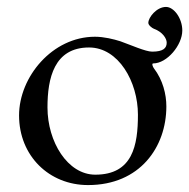

<svg xmlns="http://www.w3.org/2000/svg" viewBox="-20 -520 546 554"><path d="M234 14C384 14 460 -96 460 -213C460 -248 450 -289 424 -323C421 -327 417 -337 422 -337C462 -337 506 -390 506 -432C506 -467 482 -500 459 -500C432 -500 408 -470 408 -454C408 -447 419 -439 424 -437C449 -428 461 -409 461 -397C461 -381 451 -371 419 -371C400 -371 358 -390 327 -401C308 -407 280 -414 254 -414C131 -414 35 -298 35 -187C35 -70 122 14 234 14ZM255 -16C175 -16 117 -111 117 -210C117 -294 136 -383 237 -383C322 -383 378 -284 378 -189C378 -101 363 -16 255 -16Z"/></svg>

Font: EB Garamond
Style: Regular
Weight: 400
Designer: Georg Duffner and Octavio Pardo
Foundry: Georg Duffner
Version: Version 1.000;PS 001.000;hotconv 1.0.88;makeotf.lib2.5.64775